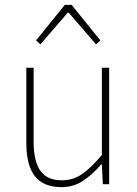

<svg xmlns="http://www.w3.org/2000/svg" viewBox="-20 -756 564 788"><path d="M232 12Q159 12 123.5 -32.5Q88 -77 88 -170V-478H118V-174Q118 -95 145.5 -55.5Q173 -16 234 -16Q279 -16 316 -41Q353 -66 398 -120V-478H428V0H402L398 -82H396Q360 -40 321 -14Q282 12 232 12ZM146 -574 128 -590 246 -736H274L392 -590L374 -574L262 -704H258Z"/></svg>

Font: Source Sans Variable
Style: Regular
Weight: 200
Designer: Paul D. Hunt
Foundry: Adobe Systems Incorporated
Version: Version 3.006;hotconv 1.0.111;makeotfexe 2.5.65597